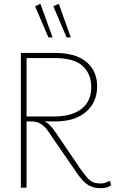

<svg xmlns="http://www.w3.org/2000/svg" viewBox="-20 -989 606 1012"><path d="M559 -36 566 -13Q554 -4 540 -0.5Q526 3 509 3Q475 3 447 -12.5Q419 -28 386 -76L229 -304Q219 -319 198 -334Q177 -349 145 -349H120V0H90V-710H271Q379 -710 435.5 -662.5Q492 -615 492 -534Q492 -450 433.5 -399.5Q375 -349 271 -349H214Q230 -343 244 -328Q258 -313 276 -287L401 -103Q425 -69 440.5 -51.5Q456 -34 472 -28Q488 -22 512 -22Q526 -22 537.5 -26.5Q549 -31 559 -36ZM268 -683H120V-375H263Q358 -375 409.5 -415Q461 -455 461 -530Q461 -599 416 -641Q371 -683 268 -683ZM331 -792 261 -956 290 -969 353 -792ZM235 -792 165 -956 193 -969 257 -792Z"/></svg>

Font: Livvic Thin
Style: Regular
Weight: 250
Designer: Jacques Le Bailly, Baron von Fonthausen
Version: Version 1.001; ttfautohint (v1.8.2)